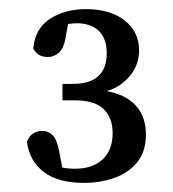

<svg xmlns="http://www.w3.org/2000/svg" viewBox="-20 -780 380 421"><path d="M117 -596H139Q214 -596 214 -663Q214 -696 196.5 -712.5Q179 -729 148 -729Q131 -729 103 -722L132 -743L123 -693Q119 -673 108.5 -664Q98 -655 85 -655Q62 -655 53 -674Q57 -718 90 -739Q123 -760 168 -760Q222 -760 253.5 -735Q285 -710 285 -669Q285 -632 256.5 -604.5Q228 -577 183 -576L178 -584Q239 -582 269.5 -556.5Q300 -531 300 -485Q300 -448 281 -424.5Q262 -401 231 -390Q200 -379 164 -379Q108 -379 76.5 -402.5Q45 -426 39 -469Q44 -482 53 -487.5Q62 -493 72 -493Q86 -493 95.5 -483.5Q105 -474 110 -447L120 -394L95 -419Q108 -414 119.5 -412Q131 -410 144 -410Q183 -410 205 -430.5Q227 -451 227 -488Q227 -522 207 -541Q187 -560 144 -560H117Z"/></svg>

Font: Lisu Bosa Medium
Style: Regular
Weight: 500
Designer: David Morse, Annie Olsen, Victor Gaultney, Frank Grießhammer (Latin)
Foundry: SIL International
Version: Version 2.000